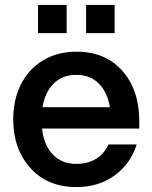

<svg xmlns="http://www.w3.org/2000/svg" viewBox="-20 -740 613 772"><path d="M287.1 12.2Q170.9 12.2 102.1 -64.5Q33.2 -141.1 33.2 -259.8Q33.2 -337.4 63.2 -398.9Q93.3 -460.4 151.6 -496.3Q210 -532.2 287.1 -532.2Q403.8 -532.2 471.9 -455.3Q540 -378.4 540 -252.9V-223.1H148.9Q156.2 -157.2 192.1 -119.1Q228 -81.1 287.1 -81.1Q333.5 -81.1 366.5 -101.6Q399.4 -122.1 416 -159.2H529.8Q504.4 -80.6 440.4 -34.2Q376.5 12.2 287.1 12.2ZM132.8 -606.9V-720.2H248V-606.9ZM150.9 -309.1H421.9Q411.6 -369.6 377 -404.3Q342.3 -439 287.1 -439Q231 -439 196 -404.3Q161.1 -369.6 150.9 -309.1ZM326.2 -606.9V-720.2H440.9V-606.9Z"/></svg>

Font: Aspekta 550
Style: Regular
Weight: 550
Designer: Ivo Dolenc
Version: Version 2.000